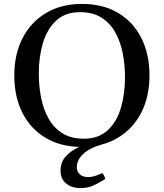

<svg xmlns="http://www.w3.org/2000/svg" viewBox="-20 -735 836 980"><path d="M178 -360Q178 -297 189.5 -237.5Q201 -178 227.5 -130.5Q254 -83 298 -55Q342 -27 408 -27L398 15Q291 15 213.5 -31Q136 -77 94.5 -159Q53 -241 53 -350Q53 -459 95.5 -541Q138 -623 215.5 -669Q293 -715 398 -715L388 -673Q313 -673 266.5 -629.5Q220 -586 199 -515Q178 -444 178 -360ZM618 -340Q618 -403 606.5 -462.5Q595 -522 568.5 -569.5Q542 -617 498 -645Q454 -673 388 -673L398 -715Q506 -715 583 -669Q660 -623 701.5 -541Q743 -459 743 -350Q743 -241 700.5 -159Q658 -77 580.5 -31Q503 15 398 15L408 -27Q483 -27 529.5 -70Q576 -113 597 -184.5Q618 -256 618 -340ZM390 225Q347 225 318 202Q289 179 289 136Q289 94 314.5 64.5Q340 35 385 14.5Q430 -6 489 -21L508 0Q439 19 405.5 50Q372 81 372 119Q372 140 387 154.5Q402 169 431 169Q445 169 462.5 164Q480 159 502 148Q514 162 517 179Q486 198 457.5 211.5Q429 225 390 225Z"/></svg>

Font: Poltawski Nowy
Style: Regular
Weight: 400
Designer: Adam Pótawski, Mateusz Machalski, Borys Kosmynka, Ania Wieluska
Foundry: Capitalics.wtf
Version: Version 1.001;gftools[0.9.25]